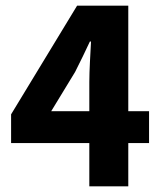

<svg xmlns="http://www.w3.org/2000/svg" viewBox="-20 -655 568 675"><path d="M294 0H431V-152H504V-264H431V-635H251L19 -253V-152H294ZM160 -264 244 -402C262 -438 280 -474 296 -509H300C298 -469 294 -408 294 -367V-264Z"/></svg>

Font: Giro Sans Regular
Style: Bold
Weight: 700
Designer: Paul D. Hunt
Foundry: Adobe Systems Incorporated
Version: Version 1.000;PS 1.0;hotconv 1.0.88;makeotf.lib2.5.647800